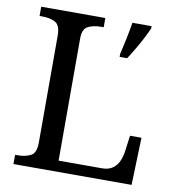

<svg xmlns="http://www.w3.org/2000/svg" viewBox="-80 -786 784 858"><g transform="rotate(10 311.5 -357.0)"><path d="M38 0V-42H51Q85 -42 109 -54.5Q133 -67 133 -114V-600Q133 -647 109 -659.5Q85 -672 51 -672H38V-714H329V-672H316Q283 -672 258.5 -660Q234 -648 234 -604V-50H431Q461 -50 479.5 -63.5Q498 -77 507 -98Q516 -119 519 -140L529 -215H581L574 0ZM422 -567Q430 -600 438 -639Q446 -678 452 -714H539V-704Q530 -683 516 -656Q502 -629 486 -602Q470 -575 456 -554H422Z"/></g></svg>

Font: Noto Serif Khitan Small Script
Style: Regular
Weight: 400
Designer: LIU Zhao, ZHANG Congyu, Kushim JIANG
Foundry: Guyu Beijing Co. Ltd.
Version: Version 1.000; ttfautohint (v1.8.4.7-5d5b)